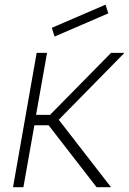

<svg xmlns="http://www.w3.org/2000/svg" viewBox="-20 -784 541 804"><path d="M433.5 -728 208.5 -631 197 -667.5 422 -764.5ZM78 0H34.5L133.5 -562.5H177L131 -303H189.5L445 -562.5H501L226 -282.5L445 0H384.5L183.5 -259.5H124Z"/></svg>

Font: Russisch Sans ExtraLight
Style: Italic
Weight: 200
Width: 4
Italic angle: -10°
Designer: Michael Sharanda (font) & Cristiano Sobral (main changes)
Foundry: Michael Sharanda
Version: Version 2.00;September 8, 2020;FontCreator 13.0.0.2681 64-bi